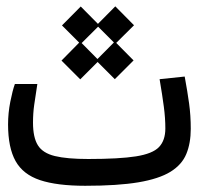

<svg xmlns="http://www.w3.org/2000/svg" viewBox="-20 -583 626 605"><path d="M248.5 2.4Q159.7 2.4 106.2 -15.4Q52.7 -33.2 29.1 -75.4Q5.4 -117.7 5.4 -190.9Q5.4 -227.1 12.5 -262.5Q19.5 -297.9 26.9 -318.4H97.7Q91.8 -280.3 87.9 -253.4Q84 -226.6 84 -196.3Q84 -149.9 99.4 -125.2Q114.7 -100.6 152.8 -91.3Q190.9 -82 258.3 -82Q356 -82 408.4 -90.3Q460.9 -98.6 481 -119.6Q501 -140.6 501 -178.2Q501 -210.9 496.3 -246.3Q491.7 -281.7 482.9 -333.5L562 -341.8Q570.8 -293.9 575.9 -256.6Q581.1 -219.2 581.1 -177.2Q581.1 -131.8 567.1 -97.9Q553.2 -64 517.1 -41.7Q481 -19.5 416 -8.5Q351.1 2.4 248.5 2.4ZM232.9 -333 173.8 -392.1 229.5 -448.7 175.3 -502.9 234.4 -562.5 288.6 -507.8 343.3 -563 402.3 -503.4 346.2 -447.8 400.9 -392.6 341.8 -333.5 287.6 -387.7ZM287.1 -397 338.9 -449.2 289.1 -499 237.3 -447.3Z"/></svg>

Font: Cascadia Code PL SemiLight
Style: Regular
Weight: 350
Monospace: yes
Designer: Aaron Bell
Foundry: Saja Typeworks
Version: Version 2404.023; ttfautohint (v1.8.4)